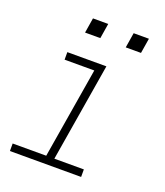

<svg xmlns="http://www.w3.org/2000/svg" viewBox="-131 -797 763 887"><g transform="rotate(20 250.0 -353.5)"><path d="M22 0V-37H187L261 -483H115V-520H307L227 -37H372V0ZM361 -633 373 -707H448L436 -633ZM161 -633 173 -707H248L236 -633Z"/></g></svg>

Font: Iosevka SS04 Extralight
Style: Italic
Weight: 200
Italic angle: -9°
Monospace: yes
Designer: Belleve Invis
Foundry: Belleve Invis
Version: Version 19.0.0; ttfautohint (v1.8.4)